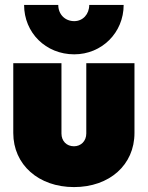

<svg xmlns="http://www.w3.org/2000/svg" viewBox="-20 -749 601 781"><path d="M281 12C425 12 527 -78 527 -208V-492H331V-206C331 -175 309 -154 281 -154C251 -154 230 -175 230 -206V-492H34V-208C34 -79 137 12 281 12ZM78 -729C78 -616 166 -528 282 -528C394 -528 483 -616 483 -729H343C343 -691 317 -663 282 -663C244 -663 217 -691 217 -729Z"/></svg>

Font: MV Cash Black
Style: Regular
Weight: 900
Designer: Rodrigo Fuenzalida
Foundry: fragTYPE
Version: Version 1.100;Glyphs 3.1.2 (3151)